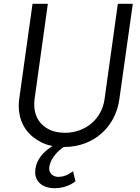

<svg xmlns="http://www.w3.org/2000/svg" viewBox="-20 -765 740 1015"><path d="M319 12C476 12 591 -94 611 -241L682 -745H603L533 -243C519 -135 431 -63 323 -63C286 -63 255 -71 230 -86C178 -116 161 -165 161 -213C161 -223 162 -233 163 -243L233 -745H152L82 -245C80 -231 79 -218 79 -206C79 -138 106 -66 182 -22C204 -8 229 2 258 7C252 10 246 14 240 19C193 52 166 98 166 145C166 196 205 230 270 230C309 230 352 216 379 193L366 140C343 159 315 170 288 170C259 170 240 150 240 127C240 94 264 55 297 27C304 21 310 16 317 12C318 12 318 12 319 12Z"/></svg>

Font: Plus Jakarta Sans
Style: Italic
Weight: 400
Italic angle: -8°
Designer: Gumpita Rahayu
Foundry: Tokotype
Version: Version 2.071;gftools[0.9.30]